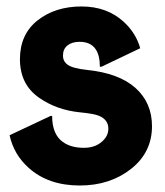

<svg xmlns="http://www.w3.org/2000/svg" viewBox="-20 -567 512 597"><path d="M228 9.8Q130.4 9.8 69.3 -44.9Q22.9 -86.4 9.8 -146.5L137.2 -206.5H142.1Q142.1 -149.9 174.8 -126Q200.2 -107.4 240.7 -107.4Q275.9 -107.4 297.4 -127Q316.9 -144 316.9 -167Q316.9 -194.8 287.6 -207Q272.9 -213.4 228 -217.8Q156.2 -225.1 102.1 -262.7Q42 -304.2 42 -382.8Q42 -460.4 96.9 -503.7Q151.9 -546.9 233.4 -546.9Q312.5 -546.9 364.3 -499.5Q402.8 -464.4 416 -417L295.4 -359.4H290.5Q290.5 -395 277.3 -414.1Q261.7 -437 227.5 -437Q204.1 -437 189.9 -425.8Q175.8 -414.6 175.8 -394Q175.8 -365.7 211.9 -356.4Q230.5 -351.6 250.5 -349.6Q349.6 -339.4 400.9 -293.9Q452.6 -247.6 452.6 -174.8Q452.6 -93.3 387.7 -42Q322.3 9.8 228 9.8Z"/></svg>

Font: Nova Round
Style: Bold
Weight: 700
Designer: Wojciech Kalinowski "wmk69" (wmk69@o2.pl)
Foundry: Wojciech Kalinowski "wmk69" (wmk69@o2.pl)
Version: Version 3.1.0; 2021-05-23